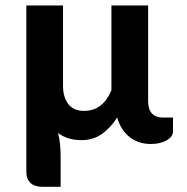

<svg xmlns="http://www.w3.org/2000/svg" viewBox="-20 -536 704 722"><path d="M630.5 -94V-40.5Q630.5 -32 624.8 -23.8Q619 -15.5 608 -9Q597 -2.5 581.5 1.5Q566 5.5 546.5 5.5Q525.5 5.5 505.8 -0.5Q486 -6.5 469.5 -19Q453 -31.5 440.5 -50Q428 -68.5 420.5 -94Q394.5 -53.5 361.8 -31.2Q329 -9 286.5 -9Q233 -9 198.5 -36Q204 -14 206 9.2Q208 32.5 208 53V166.5H139.5Q110.5 166.5 94.8 152Q79 137.5 79 110V-515.5H217V-213.5Q217 -170.5 236.8 -144.8Q256.5 -119 295.5 -119Q333 -119 358.5 -139.5Q384 -160 399 -196.5V-515.5H537V-156.5Q537 -124.5 551.5 -109.2Q566 -94 591.5 -94Z"/></svg>

Font: Lato 2
Style: Regular
Weight: 800
Designer: Lukasz Dziedzic with Adam Twardoch and Botio Nikoltchev
Foundry: tyPoland Lukasz Dziedzic
Version: Version 2.015; 2015-08-06; http://www.latofonts.com/